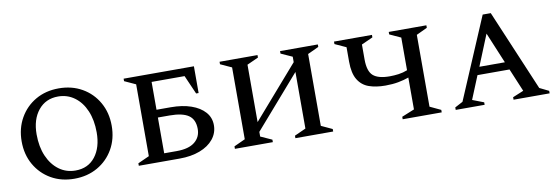

<svg xmlns="http://www.w3.org/2000/svg" viewBox="-47 -889 3536 1216"><g transform="rotate(-10 1720.5 -280.5)"><path d="M354 10Q270 10 205 -27.5Q140 -65 102.5 -130.5Q65 -196 65 -280Q65 -364 102.5 -430Q140 -496 205 -533.5Q270 -571 354 -571Q438 -571 503.5 -533.5Q569 -496 606.5 -430Q644 -364 644 -280Q644 -196 606.5 -130.5Q569 -65 503.5 -27.5Q438 10 354 10ZM370 -40Q451 -40 497 -99Q543 -158 543 -255Q543 -334 517.5 -394Q492 -454 446 -487.5Q400 -521 341 -521Q261 -521 213.5 -462.5Q166 -404 166 -308Q166 -228 192 -168Q218 -108 264 -74Q310 -40 370 -40Z M1032 0H769V-16L842 -49V-511L770 -544V-560H1222V-388H1206L1153 -509H941V-330H1032Q1107 -330 1163 -310.5Q1219 -291 1250.5 -255.5Q1282 -220 1282 -171Q1282 -121 1250.5 -82Q1219 -43 1162.5 -21.5Q1106 0 1032 0ZM1016 -280H941V-50H1022Q1099 -50 1138 -81.5Q1177 -113 1177 -165Q1177 -226 1138 -253Q1099 -280 1016 -280Z M1387 0V-16L1459 -49V-511L1387 -544V-560H1631V-544L1558 -511V-142L1849 -476V-511L1776 -544V-560H2019V-544L1948 -511V-49L2019 -16V0H1776V-16L1849 -49V-413L1558 -79V-49L1631 -16V0Z M2466 0V-16L2547 -49V-254Q2517 -243 2479.5 -236Q2442 -229 2396 -229Q2335 -229 2290 -245Q2245 -261 2220 -302.5Q2195 -344 2195 -418V-511L2123 -544V-560H2367V-544L2294 -511V-415Q2294 -339 2326.5 -310.5Q2359 -282 2433 -282Q2461 -282 2490.5 -286Q2520 -290 2547 -301V-511L2475 -544V-560H2717V-544L2647 -511V-49L2717 -16V0Z M2807 0V-16L2858 -43L3080 -565H3132L3352 -45L3411 -16V0H3179V-16L3249 -45L3187 -193H2981L2920 -44L2993 -16V0ZM3002 -243H3166L3083 -442Z"/></g></svg>

Font: Spectral SC Medium
Style: Regular
Weight: 500
Designer: Jean-Baptiste Levee
Foundry: Production Type
Version: Version 2.001